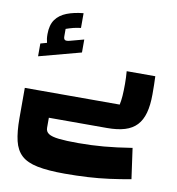

<svg xmlns="http://www.w3.org/2000/svg" viewBox="-95 -689 983 1064"><g transform="rotate(10 396.5 -157.0)"><path d="M40 0V-140H574Q579 -163 581 -190.5Q583 -218 583 -258Q583 -293 580 -329H741Q742 -308 742.5 -282Q743 -256 743 -228Q743 -166 731 -122.5Q719 -79 693.5 -52Q668 -25 627 -12.5Q586 0 527 0ZM340 290Q246 290 186.5 278Q127 266 95.5 237Q64 208 52 157.5Q40 107 40 31V0H200V57Q200 78 217.5 89.5Q235 101 275.5 105.5Q316 110 384 110Q422 110 457 108.5Q492 107 527.5 104Q563 101 602 96Q641 91 686 84L710 256Q650 267 590 275Q530 283 468.5 286.5Q407 290 340 290ZM82 -325V-397L118 -407Q115 -418 113.5 -429Q112 -440 112 -455Q112 -507 134 -537.5Q156 -568 196 -583.5Q236 -599 289 -604V-521Q265 -518 247 -513.5Q229 -509 206 -501V-459Q206 -444 213.5 -439.5Q221 -435 240 -440L318 -461V-388Z"/></g></svg>

Font: Changa ExtraLight ExtraBold
Style: Regular
Weight: 800
Version: Version 3.002; ttfautohint (v1.8.2)